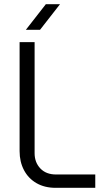

<svg xmlns="http://www.w3.org/2000/svg" viewBox="-20 -901 511 921"><path d="M247 0Q194 0 155 -22.5Q116 -45 95 -85Q74 -125 74 -176V-699H146V-166Q146 -122 173.5 -93Q201 -64 249 -64H437V0ZM104 -758 200 -881H268L172 -758Z"/></svg>

Font: MuseoModerno Thin Light
Style: Regular
Weight: 300
Version: Version 1.003